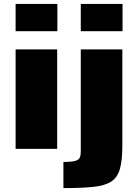

<svg xmlns="http://www.w3.org/2000/svg" viewBox="-20 -763 708 984"><path d="M60 -603V-743H274V-603ZM60 0V-510H273V0ZM394 -603V-743H608V-603ZM305 201V67Q347 67 365.5 61.5Q384 56 389 44.5Q394 33 394 15V-510H607V-17Q607 57 595 101Q583 145 551.5 166.5Q520 188 460.5 194.5Q401 201 305 201Z"/></svg>

Font: Saira Expanded ExtraBold
Style: Regular
Weight: 800
Width: 7
Designer: Hector Gatti with collaboration of the Omnibus-Type team
Foundry: Omnibus-Type
Version: Version 1.101